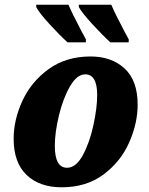

<svg xmlns="http://www.w3.org/2000/svg" viewBox="-20 -786 634 816"><path d="M38 -196Q38 -277 75.5 -358Q113 -439 187 -492.5Q261 -546 365 -546Q454 -546 509.5 -495Q565 -444 565 -341Q565 -262 529 -180.5Q493 -99 420 -44.5Q347 10 242 10Q148 10 93 -42.5Q38 -95 38 -196ZM393 -382Q393 -470 342 -470Q307 -470 277.5 -419Q248 -368 230.5 -295.5Q213 -223 213 -166Q213 -73 265 -73Q303 -73 332 -126.5Q361 -180 377 -254Q393 -328 393 -382ZM134 -756V-766H271Q285 -732 326 -654L345 -619V-606H267Q233 -637 189.5 -684.5Q146 -732 134 -756ZM315 -756V-766H453Q467 -732 508 -654L527 -619V-606H449Q415 -637 371.5 -684.5Q328 -732 315 -756Z"/></svg>

Font: Noto Serif NarrowBlack
Style: Italic
Weight: 900
Width: 4
Italic angle: -12°
Designer: Monotype Design Team
Foundry: Monotype Imaging Inc.
Version: Version 1.001